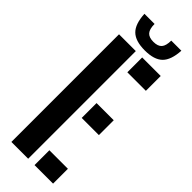

<svg xmlns="http://www.w3.org/2000/svg" viewBox="-317 -990 1009 1009"><g transform="rotate(45 188.0 -485.5)"><path d="M43.9 0V-800H168.7V0ZM216 0V-110.3H353.7V0ZM216 -350.6V-460.9H343.7V-350.6ZM216 -689.7V-800H353.7V-689.7ZM199.5 -835.6Q129.7 -835.6 97.9 -866.9Q66 -898.1 62.2 -970.6H137.5Q137.6 -932.5 152 -916Q166.4 -899.5 199.5 -899.5Q232.6 -899.5 247 -916Q261.4 -932.5 261.5 -970.6H336.7Q332.4 -898.1 300.7 -866.9Q268.9 -835.6 199.5 -835.6Z"/></g></svg>

Font: Big Shoulders Stencil Display SC Thin
Style: Regular
Weight: 100
Designer: Patric King
Foundry: XO Type Co
Version: Version 2.001